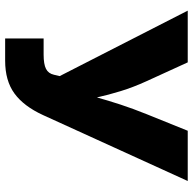

<svg xmlns="http://www.w3.org/2000/svg" viewBox="-22 -746 768 765"><g transform="rotate(90 362.5 -364.0)"><path d="M133.8 0V-153.3H197.8Q236.3 -153.3 254.9 -162.8Q273.4 -172.4 278.3 -194.3L283.7 -217.3L22.9 -727.5H229L303.7 -564Q328.1 -510.7 343.5 -460.4Q358.9 -410.2 368.7 -365.7Q380.9 -409.7 397.2 -459.7Q413.6 -509.8 435.5 -564L501.5 -727.5H701.7L439 -150.9Q403.8 -74.2 353 -37.1Q302.2 0 222.2 0Z"/></g></svg>

Font: Inter Extra Bold
Style: Regular
Weight: 800
Designer: Rasmus Andersson
Foundry: rsms
Version: Version 4.000;git-3c8e0fc